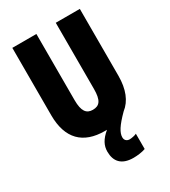

<svg xmlns="http://www.w3.org/2000/svg" viewBox="-226 -824 1041 1175"><g transform="rotate(-30 294.0 -237.0)"><path d="M365 97C365 65 388 27 452 -37C505 -78 533 -147 533 -242V-714H363V-247C363 -167 342 -139 294 -139C249 -139 226 -168 226 -246V-714H56V-238C56 -72 140 10 292 10C297 10 302 10 307 10C260 49 242 85 242 127C242 196 278 240 363 240C389 240 424 236 448 227V119C438 125 412 130 399 130C380 130 365 119 365 97Z"/></g></svg>

Font: Noto Sans Myanmar ExtraCondensed Black
Style: Regular
Weight: 900
Width: 2
Designer: Monotype Design Team
Foundry: Monotype Imaging Inc.
Version: Version 2.107